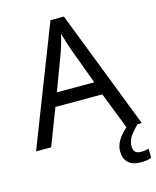

<svg xmlns="http://www.w3.org/2000/svg" viewBox="-135 -808 909 1119"><g transform="rotate(-15 319.5 -248.5)"><path d="M545 0 459 -221H176L91 0H0L279 -717H360L638 0ZM352 -517Q349 -525 342 -546Q335 -567 328.5 -589.5Q322 -612 318 -624Q311 -593 302 -563.5Q293 -534 287 -517L206 -301H432ZM545 116Q545 161 590 161Q607 161 618.5 158.5Q630 156 638 155V211Q624 215 610 217.5Q596 220 576 220Q523 220 498 195Q473 170 473 126Q473 97 487.5 70Q502 43 523.5 21Q545 -1 565 -15L613 0Q579 32 562 58.5Q545 85 545 116Z"/></g></svg>

Font: Noto Serif Ottoman Siyaq
Style: Regular
Weight: 400
Designer: Sérgio Martins
Version: Version 1.005; ttfautohint (v1.8.4.7-5d5b)